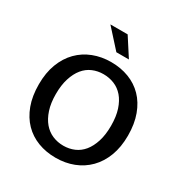

<svg xmlns="http://www.w3.org/2000/svg" viewBox="-191 -973 1073 1127"><g transform="rotate(30 346.0 -409.5)"><path d="M348 -640Q413 -640 468 -619Q523 -598 563 -557Q603 -516 625.5 -455Q648 -394 648 -315Q648 -237 625 -176.5Q602 -116 561 -74.5Q520 -33 464.5 -11.5Q409 10 344 10Q279 10 224 -11Q169 -32 129 -73Q89 -114 66.5 -174.5Q44 -235 44 -315Q44 -393 67 -453.5Q90 -514 131 -555.5Q172 -597 227.5 -618.5Q283 -640 348 -640ZM159 -315Q159 -254 174 -208.5Q189 -163 214.5 -133Q240 -103 274.5 -88.5Q309 -74 348 -74Q387 -74 421 -88.5Q455 -103 479.5 -133Q504 -163 518.5 -208.5Q533 -254 533 -315Q533 -378 518 -423.5Q503 -469 477.5 -498.5Q452 -528 417.5 -542Q383 -556 344 -556Q305 -556 271 -541.5Q237 -527 212.5 -497Q188 -467 173.5 -421.5Q159 -376 159 -315ZM232 -829H349L429 -705H344Z"/></g></svg>

Font: Mukta Medium
Style: Regular
Weight: 500
Designer: Girish Dalvi and Yashodeep Gholap
Foundry: Ek Type
Version: Version 2.538;PS 1.002;hotconv 16.6.51;makeotf.lib2.5.65220;